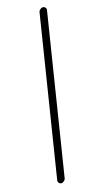

<svg xmlns="http://www.w3.org/2000/svg" viewBox="-110 -613 378 746"><g transform="rotate(-15 79.5 -239.5)"><path d="M56.5 85 159.3 -564C160.6 -571.9 154.6 -579 146.7 -579C138.8 -579 130.6 -571.9 129.3 -564L26.5 85C25.3 92.9 31.2 100 39.2 100C47.1 100 55.3 92.9 56.5 85Z"/></g></svg>

Font: MewTooHand
Style: CondIta
Weight: 400
Designer: Mew Too, Robert Jablonski
Version: Version 0.77